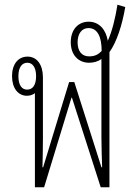

<svg xmlns="http://www.w3.org/2000/svg" viewBox="-20 -794 551 814"><path d="M128 0H167L283 -380H285L407 0H444V-542C444 -552 444 -563 444 -573C475 -616 498 -688 511 -764L478 -774C469 -718 456 -663 437 -621C429 -669 400 -702 356 -702C312 -702 280 -669 280 -615C280 -561 312 -528 358 -528C376 -528 396 -533 410 -544V-210C410 -165 412 -124 413 -85H410L295 -446H273L163 -85H160C161 -125 162 -166 162 -210V-466C162 -519 137 -554 97 -554C56 -554 31 -521 31 -471C31 -420 57 -388 94 -388C107 -388 119 -392 128 -399ZM358 -555C325 -555 309 -579 309 -615C309 -650 326 -675 355 -675C395 -675 411 -635 411 -578C398 -564 383 -555 358 -555ZM95 -414C72 -414 58 -434 58 -471C58 -507 72 -528 96 -528C119 -528 133 -507 133 -471C133 -434 119 -414 95 -414Z"/></svg>

Font: Noto Sans Thai Looped ExtraCondensed ExtraLight
Style: Regular
Weight: 200
Width: 2
Designer: Sasikarn Vongin, Ben Mitchell
Foundry: The Fontpad Ltd
Version: Version 1.001